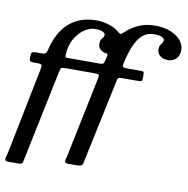

<svg xmlns="http://www.w3.org/2000/svg" viewBox="-99 -896 1122 1143"><g transform="rotate(10 462.5 -325.0)"><path d="M490 -544Q486.5 -527 480.5 -523.5Q474.5 -520 458 -520H288Q277 -520 264 -520Q251 -520 252 -531Q254 -593 278.5 -634.8Q303 -676.5 336 -697.5Q369 -718.5 397 -718.5Q431.5 -718.5 445.8 -710.5Q460 -702.5 460 -694Q460 -684.5 454.5 -677.8Q449 -671 443.5 -662Q438 -653 438 -636.5Q438 -618.5 448 -607Q458 -595.5 474.5 -589.5Q483 -587 490 -586.8Q497 -586.5 497 -579.5Q497 -571 494.2 -561.8Q491.5 -552.5 490 -544ZM438.5 -458Q456.5 -458 462.8 -455.5Q469 -453 468.5 -445.8Q468 -438.5 465 -425.5L365 58Q363 69.5 359.8 79Q356.5 88.5 360.2 94.2Q364 100 381.5 100H428Q450 100 458.2 95Q466.5 90 468.5 79.5Q470.5 69 474 52L575.5 -427.5Q578 -441 580.2 -447.5Q582.5 -454 589.2 -456Q596 -458 612.5 -458H691Q710 -458 719.5 -459Q729 -460 729 -484.5L728.5 -505Q728.5 -516.5 723.5 -518.2Q718.5 -520 706.5 -520H628Q600 -520 599.2 -528Q598.5 -536 603 -558.5Q618 -622 637.8 -664.2Q657.5 -706.5 684.8 -727.5Q712 -748.5 749.5 -748.5Q784 -748.5 798.2 -740.5Q812.5 -732.5 812.5 -724Q812.5 -714.5 807 -707.2Q801.5 -700 796 -690.8Q790.5 -681.5 790.5 -665.5Q790.5 -649 799 -636.8Q807.5 -624.5 822.5 -617.8Q837.5 -611 856.5 -611Q876 -611 891.5 -619.5Q907 -628 916 -644.2Q925 -660.5 925 -684Q925 -714.5 902.8 -741.2Q880.5 -768 840.5 -784Q800.5 -800 748 -800Q691 -800 647 -780Q603 -760 567.5 -725.5Q556.5 -714.5 550.8 -715.5Q545 -716.5 531.5 -728.5Q508.5 -747 473.5 -758.5Q438.5 -770 395.5 -770Q346 -770 305 -755.2Q264 -740.5 232.2 -712.2Q200.5 -684 178.5 -643.2Q156.5 -602.5 144.5 -550.5Q140 -530 133.2 -525Q126.5 -520 108.5 -520H78.5Q55.5 -520 51 -513.8Q46.5 -507.5 46.5 -494.5V-475Q46.5 -463 53.2 -460.5Q60 -458 78 -458H101.5Q116.5 -457.5 120.2 -452.8Q124 -448 122.2 -439.5Q120.5 -431 118.5 -418.5L15 97Q13 107.5 8.5 120Q4 132.5 6.8 141.2Q9.5 150 27 150H78.5Q97.5 150 104.5 147Q111.5 144 113.2 136.2Q115 128.5 118 113.5L230 -426.5Q233.5 -442 236.2 -448.8Q239 -455.5 247.2 -456.8Q255.5 -458 273.5 -458Z"/></g></svg>

Font: Besley Medium
Style: Italic
Weight: 500
Italic angle: -13°
Designer: Owen Earl
Foundry: indestructible type*
Version: Version 2.001